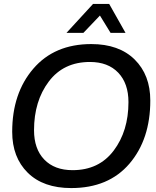

<svg xmlns="http://www.w3.org/2000/svg" viewBox="-20 -946 792 976"><path d="M342 10Q200 10 121 -68Q42 -146 42 -276Q42 -472 149.5 -597Q257 -722 444 -722Q585 -722 664.5 -643.5Q744 -565 744 -435Q744 -238 638 -114Q532 10 342 10ZM349 -81Q483 -81 558 -180.5Q633 -280 633 -427Q633 -522 581 -576.5Q529 -631 437 -631Q303 -631 228 -531.5Q153 -432 153 -284Q153 -189 205 -135Q257 -81 349 -81ZM618 -779H542L488 -867L404 -779H318L453 -926H535Z"/></svg>

Font: Creato Display Medium
Style: Italic
Weight: 500
Italic angle: -10°
Version: Version 1.000